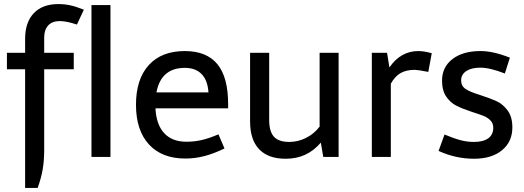

<svg xmlns="http://www.w3.org/2000/svg" viewBox="-20 -775 2587 948"><path d="M104 -583Q104 -665 147 -710Q189.9 -754.9 268.1 -754.9Q297.9 -754.9 325.9 -749Q354 -743.2 394 -727.1L359.9 -653.8Q308.1 -670.9 274.9 -670.9Q237.8 -670.9 218 -649.4Q198.2 -627.9 198.2 -589.8V-514.2H344.2V-433.1H198.2V-33.2Q198.2 18.6 190.7 61.8Q183.1 105 166 152.8H104V-433.1H14.2V-514.2H104Z M431.6 -750H525.4V0H431.6Z M900.4 -75.2Q939.5 -75.2 975.8 -83.5Q1012.2 -91.8 1058.6 -111.8L1088.4 -42Q1035.2 -16.1 988.8 -4.2Q942.4 7.8 895.5 7.8Q779.3 7.8 715.3 -62Q651.4 -131.8 651.4 -257.8Q651.4 -383.8 714.4 -453.4Q777.3 -522.9 892.6 -522.9Q1000.5 -522.9 1053.5 -458Q1106.4 -393.1 1106.4 -261.2V-240.2H747.6Q751.5 -160.2 790.5 -117.7Q829.6 -75.2 900.4 -75.2ZM892.6 -439.9Q775.4 -439.9 752.4 -318.8H1009.3Q1005.4 -378.9 975.3 -409.4Q945.3 -439.9 892.6 -439.9Z M1309.1 -182.1Q1309.1 -126 1332.5 -100.1Q1356 -74.2 1408.2 -74.2Q1452.1 -74.2 1492.2 -94.7Q1532.2 -115.2 1558.1 -149.9V-514.2H1651.9V0H1576.2L1564 -70.8Q1496.1 9.3 1390.1 8.8Q1304.2 8.8 1259.5 -38.1Q1214.8 -85 1214.8 -174.8V-514.2H1309.1Z M2044.9 -522.9Q2073.7 -522.9 2111.8 -512.2L2094.7 -419.9Q2045.9 -429.7 2028.8 -430.2Q1985.8 -430.2 1957.8 -414.1Q1929.7 -397.9 1909.7 -361.8V0H1815.9V-514.2H1891.1L1902.8 -441.9Q1929.7 -481.9 1965.8 -502.4Q2002 -522.9 2044.9 -522.9Z M2497.6 -490.2 2472.7 -412.1Q2399.4 -440.9 2351.6 -440.9Q2307.6 -440.9 2282.2 -424.1Q2256.8 -407.2 2256.8 -377.9Q2256.8 -350.1 2279.3 -335.4Q2301.8 -320.8 2346.7 -307.1Q2399.9 -290 2431.4 -275.6Q2462.9 -261.2 2486.3 -229.7Q2509.8 -198.2 2509.8 -146Q2509.8 -75.2 2458.7 -33.2Q2407.7 8.8 2320.8 8.8Q2230 8.8 2145.5 -29.8L2174.8 -110.8Q2222.7 -90.8 2255.1 -82.5Q2287.6 -74.2 2319.8 -74.2Q2365.7 -74.2 2390.6 -92Q2415.5 -109.9 2415.5 -144Q2415.5 -166 2401.6 -180.4Q2387.7 -194.8 2367.2 -202.9Q2346.7 -210.9 2308.6 -223.1Q2262.7 -238.3 2233.2 -253.2Q2203.6 -268.1 2183.1 -298.1Q2162.6 -328.1 2162.6 -377Q2162.6 -443.8 2214.1 -483.4Q2265.6 -522.9 2351.6 -522.9Q2414.6 -523.4 2497.6 -490.2Z"/></svg>

Font: Sarala
Style: Regular
Weight: 400
Designer: Andres Torresi
Foundry: Huerta Tipografica
Version: Version 1.004;PS 001.003;hotconv 1.0.70;makeotf.lib2.5.58329